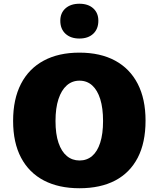

<svg xmlns="http://www.w3.org/2000/svg" viewBox="-20 -1006 857 1037"><path d="M409.2 10.7Q297.4 10.7 217 -31.2Q136.7 -73.2 93.8 -154.3Q50.8 -235.4 50.8 -353Q50.8 -470.7 93.3 -553Q135.7 -635.3 216.1 -678.5Q296.4 -721.7 408.7 -721.7Q522 -721.7 601.8 -678.5Q681.6 -635.3 723.9 -553.2Q766.1 -471.2 766.1 -354.5Q766.1 -235.4 723.9 -154.1Q681.6 -72.8 602.1 -31Q522.5 10.7 409.2 10.7ZM409.7 -139.2Q449.2 -139.2 477.5 -163.3Q505.9 -187.5 521.2 -235.1Q536.6 -282.7 536.6 -352.5Q536.6 -421.9 521.5 -470.5Q506.3 -519 478 -544.7Q449.7 -570.3 409.2 -570.3Q369.6 -570.3 340.6 -544.7Q311.5 -519 295.7 -470.5Q279.8 -421.9 279.8 -352.5Q279.8 -282.2 295.9 -234.9Q312 -187.5 341.1 -163.3Q370.1 -139.2 409.7 -139.2ZM408.7 -797.9Q361.8 -797.9 333.7 -823.7Q305.7 -849.6 305.7 -894Q305.7 -936 333.7 -960.9Q361.8 -985.8 408.7 -985.8Q456.1 -985.8 483.6 -960.9Q511.2 -936 511.2 -894Q511.2 -849.6 483.6 -823.7Q456.1 -797.9 408.7 -797.9Z"/></svg>

Font: Comme Black
Style: Regular
Weight: 900
Version: Version 1.000;gftools[0.9.27]